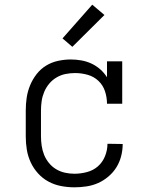

<svg xmlns="http://www.w3.org/2000/svg" viewBox="-20 -792 640 820"><path d="M298 8Q269 8 240.5 2.5Q212 -3 187 -16.5Q162 -30 142.5 -51.5Q123 -73 111 -99Q99 -125 94.5 -153Q90 -181 90 -210V-320Q90 -348 94 -375Q98 -402 108.5 -427.5Q119 -453 136 -475Q153 -497 176.5 -511.5Q200 -526 227.5 -532Q255 -538 282 -538Q305 -538 327.5 -534Q350 -530 370.5 -520.5Q391 -511 408 -496Q425 -481 437 -462V-530H502V-349H437Q437 -376 428.5 -402Q420 -428 400.5 -446.5Q381 -465 354.5 -472.5Q328 -480 301 -480Q280 -480 260 -476Q240 -472 222 -461.5Q204 -451 190.5 -435Q177 -419 169 -400Q161 -381 158 -361Q155 -341 155 -320V-210Q155 -190 158 -169.5Q161 -149 168.5 -130.5Q176 -112 189 -96Q202 -80 219.5 -69.5Q237 -59 257 -54.5Q277 -50 298 -50Q324 -50 351 -57Q378 -64 398 -81.5Q418 -99 428.5 -125Q439 -151 439 -178L504 -177Q504 -151 497.5 -125.5Q491 -100 477.5 -78Q464 -56 443.5 -38.5Q423 -21 399.5 -10.5Q376 0 350 4Q324 8 298 8ZM289 -592 247 -628 374 -772 426 -728Z"/></svg>

Font: Iosevka Slab Light Extended
Style: Regular
Weight: 300
Width: 7
Monospace: yes
Designer: Belleve Invis
Foundry: Belleve Invis
Version: Version 11.1.0; ttfautohint (v1.8.3)